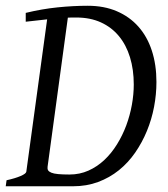

<svg xmlns="http://www.w3.org/2000/svg" viewBox="-20 -650 586 670"><path d="M525.9 -363.8Q525.9 -320.8 517.6 -277.1Q509.3 -233.4 492.7 -193.1Q476.1 -152.8 451.7 -117.4Q427.2 -82 394.8 -55.9Q362.3 -29.8 322.3 -14.9Q282.2 0 234.9 0H0L2.9 -21Q33.7 -27.8 52.2 -35.9Q70.8 -43.9 71.8 -50.8L144.5 -582.5L69.8 -574.2V-605Q126 -618.7 180.9 -624.3Q235.8 -629.9 286.1 -629.9Q343.3 -629.9 387.7 -610.8Q432.1 -591.8 462.9 -557.1Q493.7 -522.5 509.8 -473.4Q525.9 -424.3 525.9 -363.8ZM246.1 -588.9H231.4Q224.1 -588.9 216.8 -588.4L146 -67.9Q145 -60.5 147.9 -55.7Q150.9 -50.8 159.2 -47.4Q167.5 -43.9 182.9 -42.5Q198.2 -41 222.2 -41Q258.3 -41 288.8 -54.7Q319.3 -68.4 344.2 -91.8Q369.1 -115.2 388.4 -146.5Q407.7 -177.7 420.7 -212.6Q433.6 -247.6 440.2 -284.2Q446.8 -320.8 446.8 -355Q446.8 -407.2 433.6 -450.2Q420.4 -493.2 395 -523.9Q369.6 -554.7 332.3 -571.8Q294.9 -588.9 246.1 -588.9Z"/></svg>

Font: Gentium Plus Viet
Style: Italic
Weight: 400
Italic angle: -8°
Designer: J. Victor Gaultney, Annie Olsen, Iska Routamaa, Becca Hirsbrunner
Foundry: SIL International
Version: Version 5.000